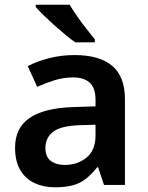

<svg xmlns="http://www.w3.org/2000/svg" viewBox="-20 -786 628 816"><path d="M297 -552Q402 -552 456.5 -506.5Q511 -461 511 -364V0H422L397 -75H393Q370 -46 345.5 -26.5Q321 -7 289.5 1.5Q258 10 213 10Q165 10 126.5 -8Q88 -26 66 -63.5Q44 -101 44 -158Q44 -242 105.5 -284.5Q167 -327 292 -331L386 -334V-361Q386 -413 361 -435Q336 -457 291 -457Q250 -457 212 -445Q174 -433 138 -417L98 -505Q138 -526 189.5 -539Q241 -552 297 -552ZM320 -254Q237 -251 205 -225.5Q173 -200 173 -157Q173 -119 196 -102Q219 -85 255 -85Q310 -85 348 -116.5Q386 -148 386 -210V-256ZM276 -766Q289 -744 308 -716.5Q327 -689 347.5 -663.5Q368 -638 383 -619V-606H300Q281 -619 257.5 -638.5Q234 -658 209.5 -680Q185 -702 164.5 -722Q144 -742 132 -756V-766Z"/></svg>

Font: Noto Sans Thai SemiBold
Style: Regular
Weight: 600
Version: Version 2.001